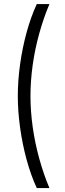

<svg xmlns="http://www.w3.org/2000/svg" viewBox="-20 -802 324 954"><path d="M162.7 -781.7H225.6Q197.2 -714.8 175.7 -637.8Q154.1 -560.8 142.7 -480.8Q131.4 -400.8 131.4 -324.9Q131.4 -249.3 142.7 -169.3Q154.1 -89.3 175.7 -11.9Q197.2 65.5 225.6 132.4H162.7Q133.6 69.5 112.4 -7.9Q91.3 -85.3 79.9 -167.3Q68.5 -249.3 68.5 -324.9Q68.5 -401.6 79.9 -483.1Q91.3 -564.7 112.4 -641.8Q133.6 -718.8 162.7 -781.7Z"/></svg>

Font: Khand Variable Light
Style: Regular
Weight: 300
Designer: Satya Rajpurohit
Foundry: Indian Type Foundry
Version: Version 3.000